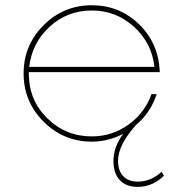

<svg xmlns="http://www.w3.org/2000/svg" viewBox="-20 -530 694 732"><path d="M596.2 125 605 140Q561.2 182.5 505 182.5Q460 182.5 436.2 156.2Q412.5 130 412.5 83.8Q412.5 30 450 -20Q392.5 10 330 10Q222.5 10 146.2 -66.2Q70 -142.5 70 -250Q70 -357.5 146.2 -433.8Q222.5 -510 330 -510Q433.8 -510 508.1 -439.4Q582.5 -368.8 588.8 -262.5V-255H90V-245Q91.2 -146.2 161.2 -78.1Q231.2 -10 330 -10Q407.5 -10 470 -55Q532.5 -100 557.5 -171.2H577.5Q553.8 -100 498.8 -53.8Q430 22.5 430 83.8Q430 120 449.4 141.2Q468.8 162.5 505 162.5Q555 162.5 596.2 125ZM91.2 -275H568.8Q558.8 -366.2 490.6 -428.1Q422.5 -490 330 -490Q237.5 -490 170 -428.8Q102.5 -367.5 91.2 -275Z"/></svg>

Font: Now Thin
Style: Regular
Weight: 250
Designer: Alfredo Marco Pradil
Foundry: Alfredo Marco Pradil
Version: Version 1.002;PS 001.002;hotconv 1.0.88;makeotf.lib2.5.64775